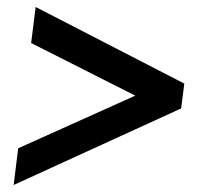

<svg xmlns="http://www.w3.org/2000/svg" viewBox="-20 -570 602 549"><path d="M19 -41 32 -146 450 -334 441 -259 69 -447 82 -550 507 -331 498 -260Z"/></svg>

Font: Inclusive Sans Medium
Style: Italic
Weight: 500
Italic angle: -7°
Designer: Olivia King
Foundry: Olivia King
Version: Version 2.004